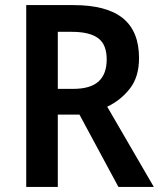

<svg xmlns="http://www.w3.org/2000/svg" viewBox="-20 -734 630 754"><path d="M268 -714Q399 -714 462.5 -662.5Q526 -611 526 -506Q526 -432 490 -386Q454 -340 401 -315L584 0H445L292 -284H207V0H83V-714ZM262 -609H207V-385H267Q335 -385 367 -414Q399 -443 399 -501Q399 -559 365.5 -584Q332 -609 262 -609Z"/></svg>

Font: Noto Sans SemiCondensed SemiBold
Style: Regular
Weight: 600
Width: 4
Designer: Monotype Design Team
Foundry: Monotype Imaging Inc.
Version: Version 2.013; ttfautohint (v1.8.4.7-5d5b)